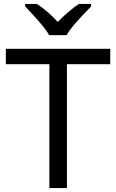

<svg xmlns="http://www.w3.org/2000/svg" viewBox="-20 -964 596 984"><path d="M323 0H233V-635H10V-714H545V-635H323ZM232 -784Q219 -807 197 -833.5Q175 -860 151 -886Q127 -912 109 -931V-944H169Q195 -927 223 -903Q251 -879 276 -852Q303 -879 331 -903Q359 -927 385 -944H447V-931Q428 -912 403.5 -886Q379 -860 356.5 -833.5Q334 -807 322 -784Z"/></svg>

Font: Noto Sans Tifinagh Hawad
Style: Regular
Weight: 400
Designer: JamraPatel
Foundry: JamraPatel LLC
Version: Version 2.006; ttfautohint (v1.8.4.7-5d5b)